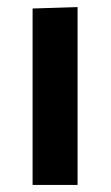

<svg xmlns="http://www.w3.org/2000/svg" viewBox="-20 -522 312 542"><path d="M72 0V-498L199 -502V0Z"/></svg>

Font: Commissioner SemiBold
Style: Regular
Weight: 600
Designer: Kostas Bartsokas
Foundry: Kostas Bartsokas
Version: Version 1.000; ttfautohint (v1.8.3)